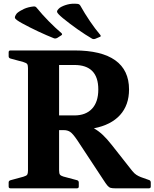

<svg xmlns="http://www.w3.org/2000/svg" viewBox="-20 -1023 839 1043"><path d="M521 -822 497 -812Q487 -809 480 -813Q444 -834 402 -863.5Q360 -893 322 -924Q292 -949 290 -958Q288 -967 305 -981Q322 -992 346.5 -998.5Q371 -1005 401 -1002Q411 -1001 416 -993Q440 -950 468.5 -908Q497 -866 525 -833Q531 -825 521 -822ZM313 -831 291 -817Q281 -812 273 -815Q235 -830 188 -852Q141 -874 99 -897Q65 -916 61.5 -924.5Q58 -933 72 -951Q87 -964 110 -974.5Q133 -985 163 -988Q173 -989 179 -981Q210 -943 245.5 -907Q281 -871 314 -843Q321 -836 313 -831ZM37 0Q27 0 27 -10V-32Q27 -41 37 -44L107 -63Q124 -68 128 -74.5Q132 -81 132 -96V-653Q132 -668 128 -674.5Q124 -681 107 -686L37 -705Q27 -708 27 -717V-739Q27 -749 37 -749H384Q531 -749 606 -695.5Q681 -642 681 -537Q681 -452 632 -398Q583 -344 490 -326Q515 -312 538 -290.5Q561 -269 586 -237L698 -95Q709 -81 720.5 -73.5Q732 -66 745 -61L790 -45Q799 -42 799 -31V-10Q799 0 789 0H605Q590 0 581 -2.5Q572 -5 563.5 -15Q555 -25 541 -47L400 -261Q375 -298 360.5 -307Q346 -316 328 -316H301V-98Q301 -80 306 -74Q311 -68 324 -64L399 -44Q408 -41 408 -31V-10Q408 0 398 0ZM384 -670H301V-396H384Q446 -396 480 -432.5Q514 -469 514 -537Q514 -670 384 -670Z"/></svg>

Font: Hahmlet
Style: Bold
Weight: 700
Designer: Minjoo Ham & Mark Frömberg
Foundry: hypertype
Version: Version 1.002; ttfautohint (v1.8.3)